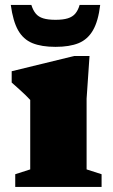

<svg xmlns="http://www.w3.org/2000/svg" viewBox="-20 -736 446 756"><path d="M332.5 -515.5 321 -347.5V-69L380 -50V0H40V-50L99 -69V-342.5Q93 -349.5 81.2 -360.8Q69.5 -372 55.2 -385Q41 -398 26 -411V-455.5L272 -515.5ZM198.5 -658Q228 -658 246.8 -663.8Q265.5 -669.5 276.5 -682.5Q287.5 -695.5 293.5 -716.5H374.5Q367 -653 346.2 -617Q325.5 -581 289.8 -566.2Q254 -551.5 198.5 -551.5Q143.5 -551.5 107.5 -566.2Q71.5 -581 51.2 -617Q31 -653 22.5 -716.5H103.5Q110 -695.5 120.8 -682.5Q131.5 -669.5 150.2 -663.8Q169 -658 198.5 -658Z"/></svg>

Font: Newsreader 9pt ExtraBold
Style: Regular
Weight: 800
Designer: Hugues Gentile
Foundry: Production Type
Version: Version 1.003